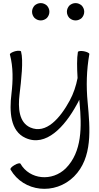

<svg xmlns="http://www.w3.org/2000/svg" viewBox="-20 -876 637 1240"><path d="M299 -800C299 -815 293 -829 283 -840C272 -850 258 -856 243 -856C228 -856 214 -850 203 -840C193 -829 187 -815 187 -800C187 -785 193 -771 203 -760C214 -750 228 -744 243 -744C258 -744 272 -750 283 -760C293 -771 299 -785 299 -800ZM524 -800C524 -815 518 -829 508 -840C497 -850 483 -856 468 -856C453 -856 439 -850 428 -840C418 -829 412 -815 412 -800C412 -785 418 -771 428 -760C439 -750 453 -744 468 -744C483 -744 497 -750 508 -760C518 -771 524 -785 524 -800ZM44 -524C66 -441 64 -355 54 -270C40 -156 46 -29 145 15C277 75 398 -58 476 -201C482 -211 487 -221 492 -232C493 -225 493 -218 494 -211C508 -59 511 104 405 211C317 298 172 285 112 181C109 176 92 179 74 190C56 200 44 213 48 219C132 365 335 386 458 264C579 143 562 -44 546 -216C536 -320 539 -424 557 -527C558 -533 542 -541 522 -545C502 -549 484 -546 483 -540C476 -500 477 -438 481 -372C471 -321 455 -272 430 -226C369 -114 278 -7 175 -53C102 -86 96 -179 106 -264C117 -357 132 -484 116 -543C115 -549 97 -550 77 -545C57 -539 42 -530 44 -524Z"/></svg>

Font: Nupuram Light
Style: Regular
Weight: 300
Designer: Santhosh Thottingal (santhosh.thottingal@gmail.com)
Foundry: SMC
Version: Version 1.000